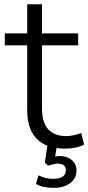

<svg xmlns="http://www.w3.org/2000/svg" viewBox="-20 -698 420 913"><path d="M287.1 8.8Q266.6 8.8 249 5.9L242.2 45.9Q255.9 43.9 262.7 43.9Q298.8 43.9 321.3 63Q343.8 82 343.8 113.3Q343.8 150.4 313.5 172.9Q283.2 195.3 234.4 195.3Q183.6 195.3 151.4 176.8L163.1 135.7Q195.3 152.3 232.4 152.3Q293 152.3 293 111.3Q293 80.1 253.9 80.1Q240.2 80.1 208 89.8L193.4 75.2L205.1 -4.9Q109.4 -43.9 109.4 -173.8V-482.4H2.9V-539.1H109.4V-677.7H179.7V-539.1H351.6V-482.4H179.7V-182.6Q179.7 -50.8 295.9 -50.8Q324.2 -50.8 366.2 -65.4L379.9 -10.7Q344.7 8.8 287.1 8.8Z"/></svg>

Font: Min Sans Light
Style: Regular
Weight: 300
Designer: Jinseong-Kim, NotoSansCJK, Nunito
Foundry: Jinseong-Kim
Version: Version 1.400;Glyphs 3.1.2 (3151)